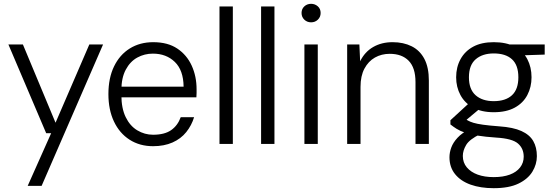

<svg xmlns="http://www.w3.org/2000/svg" viewBox="-20 -754 2903 1006"><path d="M125 220 248 -56H222L24 -521H100L271 -111L448 -521H520L198 220Z M782 12Q712 12 659 -22Q606 -56 577 -117.5Q548 -179 548 -261Q548 -345 577.5 -406Q607 -467 660 -500Q713 -533 783 -533Q859 -533 909 -499.5Q959 -466 984.5 -410Q1010 -354 1010 -286Q1010 -277 1010 -267Q1010 -257 1009 -244H599V-300H942Q941 -386 896 -429.5Q851 -473 781 -473Q737 -473 699.5 -452.5Q662 -432 639 -389Q616 -346 616 -281V-256Q616 -187 638.5 -140.5Q661 -94 699.5 -71Q738 -48 782 -48Q842 -48 876.5 -72Q911 -96 927 -140H997Q984 -97 956 -62Q928 -27 884 -7.5Q840 12 782 12Z M1130 0V-720H1200V0Z M1348 0V-720H1418V0Z M1575 0V-521H1645V0ZM1610 -637Q1589 -637 1574.5 -651Q1560 -665 1560 -686Q1560 -707 1574.5 -720.5Q1589 -734 1610 -734Q1630 -734 1645 -721Q1660 -708 1660 -686Q1660 -665 1645.5 -651Q1631 -637 1610 -637Z M1799 0V-521H1863L1867 -433Q1891 -482 1935 -507.5Q1979 -533 2037 -533Q2094 -533 2137 -511.5Q2180 -490 2203.5 -445.5Q2227 -401 2227 -332V0H2157V-324Q2157 -399 2121.5 -435.5Q2086 -472 2022 -472Q1979 -472 1944.5 -452.5Q1910 -433 1889.5 -394.5Q1869 -356 1869 -299V0Z M2567 232Q2498 232 2446 213.5Q2394 195 2364.5 158.5Q2335 122 2335 70Q2335 45 2344.5 19Q2354 -7 2377 -32Q2400 -57 2442 -79L2496 -51Q2440 -24 2422.5 5.5Q2405 35 2405 63Q2405 98 2426 123Q2447 148 2483 161Q2519 174 2567 174Q2616 174 2651 161Q2686 148 2705 123.5Q2724 99 2724 67Q2724 24 2694 -2Q2664 -28 2581 -33Q2522 -37 2482.5 -43.5Q2443 -50 2416.5 -59Q2390 -68 2372.5 -79Q2355 -90 2340 -102V-124L2438 -214L2504 -193L2400 -106L2408 -137Q2420 -129 2431.5 -122.5Q2443 -116 2461 -110.5Q2479 -105 2511 -100.5Q2543 -96 2596 -92Q2669 -87 2712 -67.5Q2755 -48 2774 -15Q2793 18 2793 64Q2793 107 2769.5 145.5Q2746 184 2696.5 208Q2647 232 2567 232ZM2567 -166Q2503 -166 2459 -190Q2415 -214 2392.5 -256Q2370 -298 2370 -349Q2370 -402 2393 -444Q2416 -486 2459.5 -509.5Q2503 -533 2567 -533Q2633 -533 2677 -509.5Q2721 -486 2743 -444Q2765 -402 2765 -349Q2765 -298 2743 -256Q2721 -214 2677 -190Q2633 -166 2567 -166ZM2567 -224Q2629 -224 2662.5 -255Q2696 -286 2696 -349Q2696 -413 2662.5 -443.5Q2629 -474 2567 -474Q2508 -474 2472.5 -443.5Q2437 -413 2437 -349Q2437 -286 2472 -255Q2507 -224 2567 -224ZM2655 -462 2633 -521H2834V-468Z"/></svg>

Font: DM Sans 10pt Light
Style: Regular
Weight: 300
Version: Version 4.004;gftools[0.9.30]